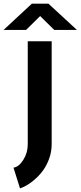

<svg xmlns="http://www.w3.org/2000/svg" viewBox="-137 -779 447 1066"><path d="M17.1 -549.8H149.9V22Q149.9 66.9 133.5 108.6Q117.2 150.4 91.1 181.4Q64.9 212.4 34.7 234.4Q4.4 256.3 -25.9 267.1L-62 151.9Q-32.7 147.9 -7.8 108.9Q17.1 69.8 17.1 22ZM40 -758.8H131.8L290 -612.8H164.1L85.9 -689.9L7.8 -612.8H-117.2Z"/></svg>

Font: Junction Bold
Style: Bold
Weight: 700
Designer: Caroline Hadilaksono
Foundry: Caroline Hadilaksono
Version: Version 001.001